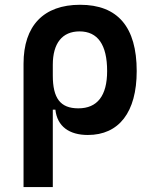

<svg xmlns="http://www.w3.org/2000/svg" viewBox="-20 -547 626 792"><path d="M342.3 9.8C470.7 9.8 543.9 -84 543.9 -253.9C543.9 -435.5 465.8 -527.3 310.5 -527.3C159.7 -527.3 77.1 -440.9 77.1 -284.2V224.6H197.8V-94.7H208.5C215.8 -25.4 266.1 9.8 342.3 9.8ZM197.8 -235.8V-279.8C197.8 -368.7 236.8 -417.5 308.1 -417.5C383.3 -417.5 421.9 -362.3 421.9 -253.9C421.9 -151.9 381.3 -100.1 303.2 -100.1C228.5 -100.1 197.8 -142.1 197.8 -235.8Z"/></svg>

Font: Cascadia Code NF SemiBold
Style: Regular
Weight: 600
Monospace: yes
Designer: Aaron Bell
Foundry: Saja Typeworks
Version: Version 2404.023